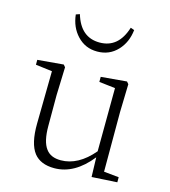

<svg xmlns="http://www.w3.org/2000/svg" viewBox="-117 -880 876 988"><g transform="rotate(15 321.0 -386.0)"><path d="M263 14C335 14 400 -23 458 -96L461 8L596 0V-27L516 -35V-352L520 -502L510 -514L373 -502V-475L459 -465L457 -128C404 -65 346 -34 285 -34C249 -34 223 -45 206 -68C187 -93 178 -133 178 -188V-352L183 -502L173 -514L35 -502V-476L123 -465L119 -185C118 -114 130 -62 155 -30C178 -1 214 14 263 14ZM321 -623C364 -623 400 -638 429 -669C456 -698 472 -734 477 -779L457 -786C433 -709 388 -671 321 -671C254 -671 209 -709 186 -786L166 -779C171 -734 187 -698 214 -669C243 -638 278 -623 321 -623Z"/></g></svg>

Font: AllPunType ExtraLight
Style: Regular
Weight: 280
Version: 1.0